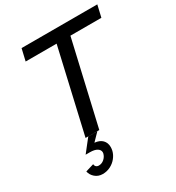

<svg xmlns="http://www.w3.org/2000/svg" viewBox="-217 -823 1108 1206"><g transform="rotate(-30 337.0 -220.0)"><path d="M190.9 0 329.6 -604H105L125 -689.9H674.3L654.3 -604H429.7L290.5 0ZM89.8 184.6 149.9 166.5Q150.4 178.2 157.7 185.1Q165 191.9 177.2 191.9Q198.7 191.9 216.1 176.8Q233.4 161.6 238.8 140.1Q239.7 134.3 239.7 132.3Q239.7 114.3 221.7 102.8Q203.6 91.3 168.9 91.3H138.7L210 0.5H275.9L224.1 53.7Q260.7 57.1 280 76.9Q299.3 96.7 299.3 127.9Q299.3 140.6 296.4 153.8Q290 179.7 272.2 201.9Q254.4 224.1 228.3 237.3Q202.1 250.5 172.4 250.5Q140.1 250.5 117.7 231.2Q95.2 211.9 89.8 184.6Z"/></g></svg>

Font: Acari Sans Medium
Style: Italic
Weight: 500
Italic angle: -13°
Designer: Alfredo Marco Pradil and Stefan Peev
Foundry: Hanken Design Co.
Version: Version 1.045